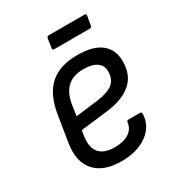

<svg xmlns="http://www.w3.org/2000/svg" viewBox="-157 -742 794 856"><g transform="rotate(-30 239.5 -313.5)"><path d="M221 11Q130 11 86 -38Q42 -87 56 -178L78 -314Q94 -409 144.5 -453.5Q195 -498 286 -498Q366 -498 407 -465.5Q448 -433 448 -373Q448 -302 403.5 -263.5Q359 -225 278 -215L136 -198L131 -167Q124 -112 148.5 -85Q173 -58 227 -58Q271 -58 298.5 -75.5Q326 -93 330 -125Q331 -135 340 -135H399Q408 -135 408 -126Q406 -64 354.5 -26.5Q303 11 221 11ZM147 -263 267 -278Q321 -286 345 -306.5Q369 -327 369 -367Q369 -397 345.5 -413.5Q322 -430 279 -430Q224 -430 194 -402Q164 -374 155 -318ZM209 -572Q201 -572 202 -581L209 -628Q211 -638 220 -638H404Q414 -638 412 -628L404 -581Q403 -572 393 -572Z"/></g></svg>

Font: Sofia Sans Semi Condensed
Style: Italic
Weight: 400
Italic angle: -9°
Designer: Botio Nikoltchev, Ani Petrova
Foundry: lettersoup
Version: Version 4.101